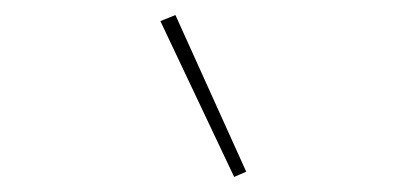

<svg xmlns="http://www.w3.org/2000/svg" viewBox="-20 -798 540 255"><path d="M291 -563 193 -770 213 -778 307 -570Z"/></svg>

Font: Iosevka Thin
Style: Italic
Weight: 100
Italic angle: -9°
Monospace: yes
Designer: Belleve Invis
Foundry: Belleve Invis
Version: Version 32.5.0; ttfautohint (v1.8.4)